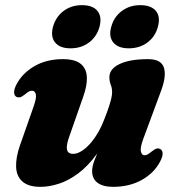

<svg xmlns="http://www.w3.org/2000/svg" viewBox="-20 -711 692 745"><path d="M602 -132.5Q610.5 -128 611 -115.8Q611.5 -103.5 601.5 -84.5Q578.5 -40 530.5 -13Q482.5 14 419 14Q379.5 14 358.5 -1.8Q337.5 -17.5 337.5 -47Q337.5 -65 345.8 -86.8Q354 -108.5 365 -133Q376 -157.5 386.8 -183.5Q397.5 -209.5 402 -235.5L416 -228.5Q389.5 -159.5 355.2 -112.8Q321 -66 283.2 -38Q245.5 -10 208 2Q170.5 14 137 14Q90.5 14 67.2 -6.5Q44 -27 42.5 -63.2Q41 -99.5 57.5 -147L110 -296.5Q122.5 -331.5 119 -345.2Q115.5 -359 104.5 -359Q98.5 -359 92.2 -356Q86 -353 76.5 -344.5Q65.5 -335.5 58.2 -333.8Q51 -332 44 -335Q35.5 -339.5 34.8 -352Q34 -364.5 44 -383.5Q67 -427.5 114 -454.5Q161 -481.5 224 -481.5Q271 -481.5 293.2 -463.2Q315.5 -445 317 -412Q318.5 -379 302.5 -334.5L250 -184.5Q236.5 -148.5 239.8 -131.2Q243 -114 264 -114Q278.5 -114 294.8 -123.8Q311 -133.5 327.5 -151.2Q344 -169 359 -194.2Q374 -219.5 386 -251.5Q396 -276.5 402.2 -295.8Q408.5 -315 411.8 -329Q415 -343 415 -353Q415 -369 409.8 -382Q404.5 -395 404.5 -412Q404.5 -443.5 444 -462.5Q483.5 -481.5 554.5 -481.5Q605 -481.5 615.8 -449.2Q626.5 -417 605.5 -360L535.5 -171Q523 -136.5 526.8 -122.5Q530.5 -108.5 541 -108.5Q547 -108.5 553.2 -112Q559.5 -115.5 569 -123.5Q580.5 -132.5 587.8 -134.5Q595 -136.5 602 -132.5ZM253.5 -523.5Q212.5 -523.5 194 -546Q175.5 -568.5 185.5 -606.5Q196.5 -646 226.8 -668.5Q257 -691 298 -691Q340 -691 358.2 -668.5Q376.5 -646 366 -606.5Q355.5 -569 325.5 -546.2Q295.5 -523.5 253.5 -523.5ZM479.5 -523.5Q438.5 -523.5 419.8 -546Q401 -568.5 411.5 -606.5Q422 -645.5 452.5 -668.2Q483 -691 524 -691Q566.5 -691 585 -668.5Q603.5 -646 592.5 -606.5Q582.5 -569 552.2 -546.2Q522 -523.5 479.5 -523.5Z"/></svg>

Font: Fraunces ExtraBold
Style: Italic
Weight: 800
Italic angle: -16°
Version: Version 1.000;[b76b70a41]